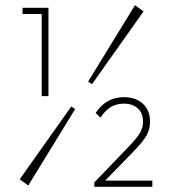

<svg xmlns="http://www.w3.org/2000/svg" viewBox="-20 -706 669 741"><path d="M255 -295 270 -285 89 10 56 -14ZM335 -381 320 -391 501 -686 534 -662ZM141 -335V-676H167V-335ZM67 -652V-676H162V-652ZM344 -2 470 -133Q507 -171 519.5 -192Q532 -213 532 -237Q532 -269 512 -287.5Q492 -306 458 -306Q429 -306 407 -292.5Q385 -279 368 -252L349 -270Q369 -300 396 -315.5Q423 -331 459 -331Q504 -331 531.5 -305.5Q559 -280 559 -236Q559 -207 545.5 -183Q532 -159 493 -119L381 -4ZM344 15V-2L365 -9H568V15Z"/></svg>

Font: Outfit Thin
Style: Regular
Weight: 100
Designer: Rodrigo Fuenzalida
Foundry: fragTYPE
Version: Version 1.000